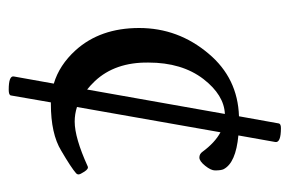

<svg xmlns="http://www.w3.org/2000/svg" viewBox="-133 -549 671 445"><g transform="rotate(90 202.5 -326.5)"><path d="M266.1 -637.2Q267.1 -642.1 276.9 -642.1Q311.5 -642.1 309.1 -628.9L293.9 -543.5Q357.4 -537.6 372.1 -509.3Q375 -503.4 375 -489.3Q375 -480 364.3 -466.6Q353.5 -453.1 345.2 -453.1Q336.9 -453.1 332 -460Q310.5 -489.3 286.6 -502L228 -169.4Q244.6 -164.1 261.7 -164.1Q299.3 -164.1 365.7 -194.3Q371.1 -196.8 377.7 -186.8Q384.3 -176.8 384.3 -172.9Q384.3 -169.9 381.8 -167.5Q369.1 -156.2 329.1 -132.8Q290 -108.9 220.7 -108.9Q219.2 -108.9 217.3 -108.9L201.2 -16.1Q200.2 -11.2 188 -11.2Q155.3 -11.2 157.2 -22.9L173.8 -115.7Q130.9 -128.4 96.7 -166Q44.9 -223.1 44.9 -313.5Q44.9 -404.3 104.5 -474.6Q161.1 -542 249.5 -544.9ZM187.5 -192.9 244.1 -512.2Q200.2 -510.3 163.1 -462.4Q125 -412.6 125 -335Q124 -257.8 168 -210.9Q177.7 -200.7 187.5 -192.9Z"/></g></svg>

Font: Junicode
Style: Regular
Weight: 400
Designer: Peter S. Baker
Foundry: Briery Creek Software
Version: Version 0.7.2